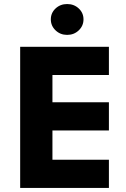

<svg xmlns="http://www.w3.org/2000/svg" viewBox="-20 -932 624 952"><path d="M520 -700V-560H240V-425H520V-285H240V-140H520V0H80V-700ZM394 -836Q394 -804 370.5 -781.5Q347 -759 313 -759Q279 -759 255.5 -781.5Q232 -804 232 -836Q232 -868 255.5 -890Q279 -912 313 -912Q347 -912 370.5 -890Q394 -868 394 -836Z"/></svg>

Font: Goli Bold
Style: Regular
Weight: 700
Designer: jaikishan Patel
Foundry: MagicType
Version: Version 1.000